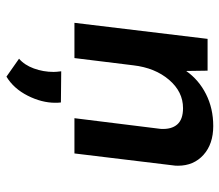

<svg xmlns="http://www.w3.org/2000/svg" viewBox="-64 -418 697 610"><g transform="rotate(90 285.0 -112.5)"><path d="M506 -329Q506 -319 505 -314L467 0H355L389 -274Q391 -308 375 -326.5Q359 -345 323 -345Q271 -345 233 -300.5Q195 -256 187 -187L164 0H52L103 -423H204L205 -355Q233 -395 278.5 -418Q324 -441 380 -441Q437 -441 471.5 -410Q506 -379 506 -329ZM166 176Q186 159 197 129Q208 99 208 66Q208 58 206 42L305 43Q306 49 306 61Q306 104 283.5 148.5Q261 193 223 216Z"/></g></svg>

Font: Josefin Sans SemiBold
Style: Italic
Weight: 600
Italic angle: -7°
Designer: Santiago Orozco
Foundry: Typemade
Version: Version 2.000